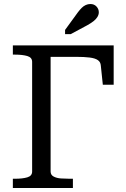

<svg xmlns="http://www.w3.org/2000/svg" viewBox="-20 -936 629 956"><path d="M232 -653V-82Q232 -65 247 -57Q262 -49 283.5 -47.5Q305 -46 326 -46H343V0H44V-46H55Q92 -46 116 -53Q140 -60 140 -82V-628Q140 -650 116 -657Q92 -664 55 -664H44V-710H546V-514H492L482 -609Q481 -627 467.5 -636.5Q454 -646 427 -649.5Q400 -653 357 -653ZM368 -875 304 -787V-766H332L414 -810Q432 -820 445 -830Q458 -840 465 -851.5Q472 -863 472 -875Q472 -891 460.5 -903.5Q449 -916 430 -916Q418 -916 407 -911Q396 -906 387 -897Q378 -888 368 -875Z"/></svg>

Font: Roboto Serif 28pt
Style: Regular
Weight: 400
Designer: Greg Gazdowicz
Foundry: Commercial Type
Version: Version 1.008